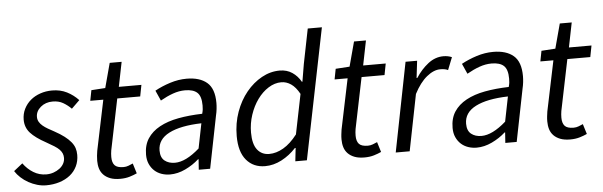

<svg xmlns="http://www.w3.org/2000/svg" viewBox="-50 -871 3275 1042"><g transform="rotate(-5 1587.5 -350.0)"><path d="M164 12Q140 12 115.5 5Q91 -2 68.5 -14.5Q46 -27 27.5 -44Q9 -61 -3 -80L45 -118Q68 -86 100 -66.5Q132 -47 170 -47Q191 -47 209.5 -53.5Q228 -60 242.5 -71Q257 -82 265 -96.5Q273 -111 273 -128Q273 -141 268.5 -152Q264 -163 254 -173.5Q244 -184 226.5 -195Q209 -206 184 -220Q127 -251 100 -281Q73 -311 73 -353Q73 -385 86.5 -412Q100 -439 122.5 -458Q145 -477 175.5 -487.5Q206 -498 240 -498Q285 -498 320.5 -480Q356 -462 383 -433L339 -390Q319 -410 295 -424Q271 -438 238 -438Q199 -438 172.5 -415.5Q146 -393 146 -362Q146 -347 153 -335Q160 -323 172 -313Q184 -303 199.5 -294Q215 -285 232 -276Q265 -258 286.5 -241.5Q308 -225 321.5 -208.5Q335 -192 340.5 -175Q346 -158 346 -138Q346 -104 332.5 -76Q319 -48 294.5 -28.5Q270 -9 236.5 1.5Q203 12 164 12Z M567 12Q535 12 513 3.5Q491 -5 477 -19.5Q463 -34 457 -53.5Q451 -73 451 -96Q451 -111 452.5 -123.5Q454 -136 456 -150L513 -424H442L453 -481L529 -486L565 -620H630L603 -486H726L714 -424H589L532 -146Q529 -128 529 -110Q529 -80 542.5 -65Q556 -50 591 -50Q605 -50 618 -55Q631 -60 642 -65L659 -10Q642 -2 619 5Q596 12 567 12Z M718 -106Q718 -158 741.5 -194Q765 -230 808 -253.5Q851 -277 910 -288Q969 -299 1041 -301Q1045 -315 1046 -325Q1047 -335 1047 -346Q1047 -396 1025.5 -416Q1004 -436 959 -436Q926 -436 892.5 -424Q859 -412 824 -392L799 -448Q837 -469 882.5 -483.5Q928 -498 973 -498Q1044 -498 1083.5 -464.5Q1123 -431 1123 -353Q1123 -338 1121 -320Q1119 -302 1115 -286L1058 0H996L1000 -57H997Q965 -28 923 -8Q881 12 839 12Q815 12 793 4.5Q771 -3 754.5 -18Q738 -33 728 -55Q718 -77 718 -106ZM1032 -250Q918 -247 855.5 -215Q793 -183 793 -122Q793 -84 815 -66.5Q837 -49 871 -49Q930 -49 1005 -115Z M1598 -427 1614 -522 1652 -712H1729L1585 0H1522L1530 -72H1526Q1491 -34 1447 -11Q1403 12 1357 12Q1293 12 1255 -33Q1217 -78 1217 -164Q1217 -234 1239 -295Q1261 -356 1298 -401Q1335 -446 1382 -472Q1429 -498 1480 -498Q1519 -498 1548 -478.5Q1577 -459 1595 -427ZM1385 -52Q1423 -52 1462 -74.5Q1501 -97 1538 -145L1582 -362Q1561 -400 1536 -417Q1511 -434 1483 -434Q1447 -434 1413 -412.5Q1379 -391 1353 -355Q1327 -319 1311.5 -272.5Q1296 -226 1296 -176Q1296 -113 1320 -82.5Q1344 -52 1385 -52Z M1898 12Q1866 12 1844 3.5Q1822 -5 1808 -19.5Q1794 -34 1788 -53.5Q1782 -73 1782 -96Q1782 -111 1783.5 -123.5Q1785 -136 1787 -150L1844 -424H1773L1784 -481L1860 -486L1896 -620H1961L1934 -486H2057L2045 -424H1920L1863 -146Q1860 -128 1860 -110Q1860 -80 1873.5 -65Q1887 -50 1922 -50Q1936 -50 1949 -55Q1962 -60 1973 -65L1990 -10Q1973 -2 1950 5Q1927 12 1898 12Z M2069 0 2165 -486H2228L2217 -393H2221Q2250 -438 2288.5 -468Q2327 -498 2372 -498Q2397 -498 2418 -489L2391 -421Q2375 -429 2349 -429Q2313 -429 2275 -398Q2237 -367 2206 -307L2145 0Z M2388 -106Q2388 -158 2411.5 -194Q2435 -230 2478 -253.5Q2521 -277 2580 -288Q2639 -299 2711 -301Q2715 -315 2716 -325Q2717 -335 2717 -346Q2717 -396 2695.5 -416Q2674 -436 2629 -436Q2596 -436 2562.5 -424Q2529 -412 2494 -392L2469 -448Q2507 -469 2552.5 -483.5Q2598 -498 2643 -498Q2714 -498 2753.5 -464.5Q2793 -431 2793 -353Q2793 -338 2791 -320Q2789 -302 2785 -286L2728 0H2666L2670 -57H2667Q2635 -28 2593 -8Q2551 12 2509 12Q2485 12 2463 4.5Q2441 -3 2424.5 -18Q2408 -33 2398 -55Q2388 -77 2388 -106ZM2702 -250Q2588 -247 2525.5 -215Q2463 -183 2463 -122Q2463 -84 2485 -66.5Q2507 -49 2541 -49Q2600 -49 2675 -115Z M3019 12Q2987 12 2965 3.5Q2943 -5 2929 -19.5Q2915 -34 2909 -53.5Q2903 -73 2903 -96Q2903 -111 2904.5 -123.5Q2906 -136 2908 -150L2965 -424H2894L2905 -481L2981 -486L3017 -620H3082L3055 -486H3178L3166 -424H3041L2984 -146Q2981 -128 2981 -110Q2981 -80 2994.5 -65Q3008 -50 3043 -50Q3057 -50 3070 -55Q3083 -60 3094 -65L3111 -10Q3094 -2 3071 5Q3048 12 3019 12Z"/></g></svg>

Font: Matigon Symbol
Style: Regular
Weight: 400
Designer: Paul D. Hunt
Foundry: Adobe Systems Incorporated
Version: Version 2.021;PS 2.000;hotconv 1.0.86;makeotf.lib2.5.63406